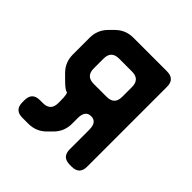

<svg xmlns="http://www.w3.org/2000/svg" viewBox="-142 -589 702 702"><g transform="rotate(45 209.5 -238.0)"><path d="M75 9H106Q146 9 174 -19L191 -36Q219 -64 219 -104V-133Q219 -173 249 -173Q279 -173 279 -133V-32Q279 8 319 8H329Q369 8 369 -32V-445Q369 -485 329 -485H155Q115 -485 87 -457L70 -440Q42 -412 42 -372V-285Q42 -245 70 -217L86 -201Q114 -173 122 -173Q130 -173 130 -133V-122Q130 -82 90 -82H75Q35 -82 35 -42V-31Q35 9 75 9ZM132 -303V-354Q132 -394 172 -394H239Q279 -394 279 -354V-303Q279 -263 239 -263H172Q132 -263 132 -303Z"/></g></svg>

Font: WDXL Lubrifont JP N
Style: Regular
Weight: 400
Designer: [WDXL Lubrifont] Copyright 2020-2022 (c) NightFurySL2001, Skr-ZERO; [ZCOOL QingKe HuangYou] Copyright 2018-2022 (c) The 
Version: Version 2.001;hotconv 1.1.1;makeotfexe 2.6.0